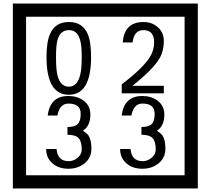

<svg xmlns="http://www.w3.org/2000/svg" viewBox="-20 -980 1195 1090"><path d="M1103 90H53V-960H1103ZM1028 15V-885H128V15ZM497 -656Q497 -442 371 -442Q244 -442 244 -656Q244 -744 265 -789Q294 -855 371 -855Q448 -855 477 -789Q497 -745 497 -656ZM444 -656Q444 -723 435 -752Q420 -809 371 -809Q322 -809 306 -752Q298 -723 298 -656Q298 -587 306 -553Q322 -488 371 -488Q419 -488 435 -554Q444 -587 444 -656ZM910 -450H671V-501Q792 -593 832 -658Q855 -696 855 -739Q855 -809 795 -809Q740 -809 733 -739H677Q685 -855 795 -855Q843 -855 876.5 -825Q910 -795 910 -747Q910 -691 886 -649Q848 -585 732 -493H910ZM499 -136Q499 -84 460.5 -53Q422 -22 369 -22Q314 -22 280 -51Q242 -82 242 -134H301Q307 -65 370 -65Q398 -65 421 -84.5Q444 -104 444 -132Q444 -177 426 -196Q408 -215 363 -215V-259Q405 -259 421.5 -276Q438 -293 438 -334Q438 -392 369 -392Q318 -392 306 -324H251Q264 -435 368 -435Q419 -435 454 -409Q493 -380 493 -330Q493 -265 451 -238Q475 -222 483 -210Q499 -185 499 -136ZM919 -136Q919 -84 880.5 -53Q842 -22 789 -22Q734 -22 700 -51Q662 -82 662 -134H721Q727 -65 790 -65Q818 -65 841 -84.5Q864 -104 864 -132Q864 -177 846 -196Q828 -215 783 -215V-259Q825 -259 841.5 -276Q858 -293 858 -334Q858 -392 789 -392Q738 -392 726 -324H671Q684 -435 788 -435Q839 -435 874 -409Q913 -380 913 -330Q913 -265 871 -238Q895 -222 903 -210Q919 -185 919 -136Z"/></svg>

Font: Unicode BMP Fallback SIL
Style: Regular
Weight: 400
Foundry: NRSI, SIL International
Version: Version 5.1 Based on Unicode 5.1